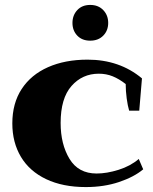

<svg xmlns="http://www.w3.org/2000/svg" viewBox="-20 -749 621 779"><path d="M274 -656Q274 -687 293.5 -708Q313 -729 346 -729Q379 -729 399 -708Q419 -687 419 -656Q419 -625 399 -604.5Q379 -584 346 -584Q313 -584 293.5 -604.5Q274 -625 274 -656ZM30 -248Q30 -330 68 -388Q106 -446 175 -476.5Q244 -507 335 -507Q465 -507 556 -431L545 -300H504Q498 -320 494 -350Q490 -380 490 -408Q463 -429 437 -439.5Q411 -450 381 -450Q314 -450 270 -400Q226 -350 226 -250Q226 -164 262 -104.5Q298 -45 372 -45Q413 -45 461 -60Q509 -75 543 -104L561 -62Q524 -31 463 -10.5Q402 10 328 10Q235 10 167.5 -22Q100 -54 65 -112.5Q30 -171 30 -248Z"/></svg>

Font: Trirong Black
Style: Regular
Weight: 900
Designer: Katatrad Team
Foundry: CadsonDemak
Version: Version 1.001